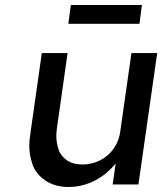

<svg xmlns="http://www.w3.org/2000/svg" viewBox="-20 -737 648 767"><path d="M255 10Q199 10 161 -16Q123 -42 110 -80Q97 -118 97 -154Q97 -176 101 -201L147 -525H250L208 -229Q205 -210 205 -193Q205 -169 213 -142.5Q221 -116 245.5 -98Q270 -80 309 -80Q338 -80 363.5 -89.5Q389 -99 409 -116Q429 -133 442.5 -157Q456 -181 460 -209L505 -525H608L533 0H430L442 -84Q430 -69 415 -55Q383 -25 341.5 -7.5Q300 10 255 10ZM253 -642 263 -717H547L537 -642Z"/></svg>

Font: Lexend
Style: Italic
Weight: 400
Italic angle: -8.13011°
Designer: Bonnie Shaver-Troup, Thomas Jockin
Foundry: Lexend
Version: Version 1.007